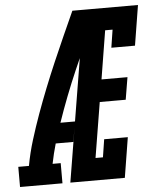

<svg xmlns="http://www.w3.org/2000/svg" viewBox="-101 -780 678 825"><g transform="rotate(-5 238.5 -367.5)"><path d="M-48 0V-87H-2Q8 -142 25 -197Q42 -252 61.5 -306Q81 -360 102.5 -414Q124 -468 147 -521.5Q170 -575 194 -628.5Q218 -682 242 -735H290L287 -717L333 -698Q282 -590 234.5 -480.5Q187 -371 149 -260H212L197 -173H121Q115 -152 109.5 -130Q104 -108 100 -87H135V0ZM169 0 290 -735H525L497 -562H395L407 -639H375L341 -430H453L437 -334H325L286 -96H318L330 -173H432L404 0Z"/></g></svg>

Font: Iosevka Curly Slab
Style: Bold Italic
Weight: 700
Italic angle: -9°
Monospace: yes
Designer: Belleve Invis
Foundry: Belleve Invis
Version: Version 22.1.2; ttfautohint (v1.8.4)